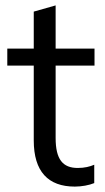

<svg xmlns="http://www.w3.org/2000/svg" viewBox="-20 -682 390 711"><path d="M257 9C282 9 310 4 329 -4V-72C313 -65 293 -60 268 -60C213 -60 186 -91 186 -171V-439H330V-502H186V-662L105 -639V-502H7V-439H105V-162C105 -47 158 9 257 9Z"/></svg>

Font: Poppy and Pepper
Style: Regular
Weight: 400
Designer: Thy Ha
Foundry: Thy Ha
Version: Version 0.001;Glyphs 3.2 (3227)